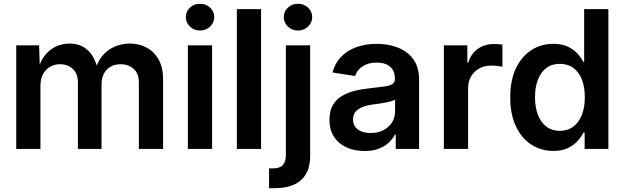

<svg xmlns="http://www.w3.org/2000/svg" viewBox="-20 -775 3250 999"><path d="M64.5 0V-539.1H183.6L187.5 -412.1H178.2Q190.4 -459 215.1 -489Q239.7 -519 272.7 -533.7Q305.7 -548.3 341.8 -548.3Q400.9 -548.3 438.7 -511.7Q476.6 -475.1 490.2 -407.2H475.1Q486.3 -453.1 512.7 -484.6Q539.1 -516.1 576.2 -532.2Q613.3 -548.3 655.8 -548.3Q704.6 -548.3 743.9 -526.9Q783.2 -505.4 805.9 -464.1Q828.6 -422.9 828.6 -361.8V0H702.6V-342.8Q702.6 -393.6 674.8 -417.2Q647 -440.9 607.9 -440.9Q577.1 -440.9 554.7 -427.7Q532.2 -414.6 520.3 -391.1Q508.3 -367.7 508.3 -336.9V0H385.3V-348.6Q385.3 -390.6 359.1 -415.8Q333 -440.9 292.5 -440.9Q264.6 -440.9 241.5 -428Q218.3 -415 204.3 -390.1Q190.4 -365.2 190.4 -328.6V0Z M957.5 0V-539.1H1083.5V0ZM1020.5 -616.2Q989.7 -616.2 968.3 -636.7Q946.8 -657.2 946.8 -686Q946.8 -715.3 968.3 -735.4Q989.7 -755.4 1020.5 -755.4Q1051.3 -755.4 1073 -735.4Q1094.7 -715.3 1094.7 -686Q1094.7 -657.2 1073 -636.7Q1051.3 -616.2 1020.5 -616.2Z M1338.4 -727.5V0H1212.4V-727.5Z M1467.3 -539.1H1593.8V36.6Q1593.8 92.3 1572.3 129.6Q1550.8 167 1510 185.5Q1469.2 204.1 1410.6 204.1H1379.9V101.1H1400.9Q1436.5 101.1 1451.9 83.7Q1467.3 66.4 1467.3 32.2ZM1530.3 -616.2Q1499.5 -616.2 1478 -636.7Q1456.5 -657.2 1456.5 -686Q1456.5 -715.3 1478 -735.4Q1499.5 -755.4 1530.3 -755.4Q1561 -755.4 1582.8 -735.4Q1604.5 -715.3 1604.5 -686Q1604.5 -657.2 1582.8 -636.7Q1561 -616.2 1530.3 -616.2Z M1876.5 10.7Q1824.7 10.7 1783.4 -7.8Q1742.2 -26.4 1718.3 -62.5Q1694.3 -98.6 1694.3 -151.9Q1694.3 -197.8 1711.4 -227.5Q1728.5 -257.3 1758.1 -275.1Q1787.6 -293 1824.7 -302.2Q1861.8 -311.5 1901.4 -315.4Q1949.2 -320.8 1978.5 -324.7Q2007.8 -328.6 2021.2 -337.4Q2034.7 -346.2 2034.7 -364.3V-367.2Q2034.7 -393.1 2023.7 -411.4Q2012.7 -429.7 1991.7 -439.5Q1970.7 -449.2 1939.5 -449.2Q1908.7 -449.2 1885.5 -439.7Q1862.3 -430.2 1847.9 -414.3Q1833.5 -398.4 1827.6 -379.4L1710 -397.9Q1723.1 -447.3 1755.6 -480.2Q1788.1 -513.2 1835.2 -530Q1882.3 -546.9 1939.9 -546.9Q1981 -546.9 2020.3 -537.1Q2059.6 -527.3 2091.3 -505.6Q2123 -483.9 2141.8 -448.5Q2160.6 -413.1 2160.6 -361.8V0H2039.1V-74.7H2034.7Q2022.9 -51.8 2002 -32.2Q1981 -12.7 1950 -1Q1918.9 10.7 1876.5 10.7ZM1908.7 -83Q1947.8 -83 1976.3 -98.4Q2004.9 -113.8 2020.3 -139.2Q2035.6 -164.6 2035.6 -194.8V-257.3Q2029.3 -252.4 2015.4 -248.3Q2001.5 -244.1 1983.6 -241Q1965.8 -237.8 1948 -235.1Q1930.2 -232.4 1916.5 -231Q1888.7 -227.1 1866 -218Q1843.3 -209 1830.1 -193.6Q1816.9 -178.2 1816.9 -153.3Q1816.9 -130.4 1828.6 -114.7Q1840.3 -99.1 1860.8 -91.1Q1881.3 -83 1908.7 -83Z M2289.6 0V-539.1H2411.6V-449.2H2416.5Q2431.2 -496.1 2466.3 -521Q2501.5 -545.9 2549.3 -545.9Q2560.5 -545.9 2573 -545.2Q2585.4 -544.4 2594.2 -543V-427.7Q2586.4 -429.7 2569.1 -431.6Q2551.8 -433.6 2534.7 -433.6Q2501 -433.6 2473.9 -418.9Q2446.8 -404.3 2431.2 -377.7Q2415.5 -351.1 2415.5 -314.5V0Z M2859.4 10.3Q2794.4 10.3 2743.7 -23.2Q2692.9 -56.6 2663.8 -118.9Q2634.8 -181.2 2634.8 -268.6Q2634.8 -357.4 2664.3 -419.4Q2693.8 -481.4 2744.6 -514.2Q2795.4 -546.9 2858.9 -546.9Q2904.3 -546.9 2934.8 -532.2Q2965.3 -517.6 2984.9 -495.8Q3004.4 -474.1 3015.1 -452.6H3019.5V-727.5H3145.5V0H3022V-85H3015.6Q3004.4 -62.5 2984.6 -40.8Q2964.8 -19 2934.3 -4.4Q2903.8 10.3 2859.4 10.3ZM2892.6 -94.2Q2934.1 -94.2 2963.1 -116.2Q2992.2 -138.2 3007.6 -177.5Q3022.9 -216.8 3022.9 -269Q3022.9 -321.8 3007.8 -360.8Q2992.7 -399.9 2963.4 -421.4Q2934.1 -442.9 2892.6 -442.9Q2851.1 -442.9 2822.3 -420.9Q2793.5 -398.9 2778.6 -359.9Q2763.7 -320.8 2763.7 -269Q2763.7 -217.8 2778.6 -178.2Q2793.5 -138.7 2822.5 -116.5Q2851.6 -94.2 2892.6 -94.2Z"/></svg>

Font: Inter 18pt SemiBold
Style: Regular
Weight: 600
Designer: Rasmus Andersson
Foundry: rsms
Version: Version 4.001;git-66647c0bb